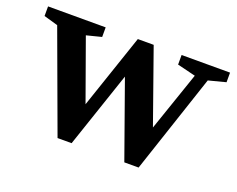

<svg xmlns="http://www.w3.org/2000/svg" viewBox="-88 -651 996 808"><g transform="rotate(20 410.5 -246.5)"><path d="M3 -457V-500H261V-457L194 -440L292 -167L405 -500H476L592 -172L683 -437L601 -457V-500H818V-457L741 -437L593 7H529L408 -333L293 7H230L66 -439Z"/></g></svg>

Font: Volkhov
Style: Regular
Weight: 400
Designer: Cyreal (www.cyreal.org)
Foundry: Cyreal (www.cyreal.org)
Version: Version 1.010